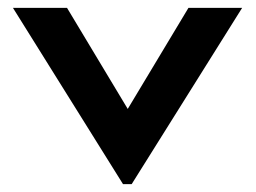

<svg xmlns="http://www.w3.org/2000/svg" viewBox="-20 -470 654 490"><path d="M13 -450 294 0H316L598 -450H461L306 -192L151 -450Z"/></svg>

Font: Charger EcoBlack
Style: Black
Weight: 1000
Designer: Jasper
Foundry: Cannot Into Space Fonts
Version: Version 1.1